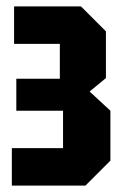

<svg xmlns="http://www.w3.org/2000/svg" viewBox="-20 -580 391 600"><path d="M325 -78 247 0H17V-117H177V-234H31V-334H167V-443H24V-560H233L311 -482V-336L260 -294L325 -234Z"/></svg>

Font: Tektur Condensed SemiBold
Style: Regular
Weight: 600
Width: 3
Designer: Adam Jagosz
Foundry: Adam Jagosz
Version: Version 1.005;gftools[0.9.30]